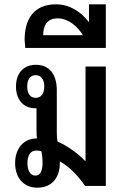

<svg xmlns="http://www.w3.org/2000/svg" viewBox="-20 -861 582 889"><path d="M257 -105C257 -108 257 -111 257 -114C299 -90 338 -52 374 0H470V-553H376V-116H374C336 -155 290 -186 246 -206C244 -219 243 -233 243 -250V-443C243 -520 206 -561 146 -561C88 -561 54 -521 54 -460C54 -399 89 -360 142 -360H149V-266C149 -249 149 -234 151 -220H150C91 -220 50 -175 50 -106C50 -36 91 8 153 8C225 8 257 -44 257 -105ZM145 -408C119 -408 106 -429 106 -461C106 -492 119 -513 145 -513C171 -513 185 -492 185 -461C185 -428 171 -408 145 -408ZM144 -48C120 -48 107 -71 107 -106C107 -140 120 -164 148 -164C158 -164 165 -163 172 -160C175 -144 177 -126 177 -107C177 -72 168 -48 144 -48Z M97 -639H470V-841H392V-758C355 -807 302 -841 239 -841C136 -841 94 -772 94 -676ZM180 -698C180 -740 196 -776 247 -776C296 -776 339 -739 364 -698Z"/></svg>

Font: Noto Sans Thai Looped Condensed Medium
Style: Regular
Weight: 500
Width: 3
Designer: Sasikarn Vongin, Ben Mitchell
Foundry: The Fontpad Ltd
Version: Version 1.001